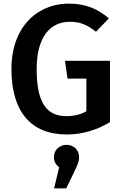

<svg xmlns="http://www.w3.org/2000/svg" viewBox="-20 -726 678 1058"><path d="M360 -706C301 -706 248 -692 200 -664C104 -608 43 -497 43 -346C43 -110 151 15 348 15C432 15 511 -8 586 -53V-391H338L352 -293H456V-113C425 -95 388 -86 346 -86C235 -86 182 -162 182 -346C182 -522 257 -606 364 -606C421 -606 460 -590 509 -551L580 -625C517 -678 451 -706 360 -706ZM347 72C307 72 277 101 277 140C277 163 287 181 306 196L278 312H345L389 221C410 178 416 161 416 140C416 101 386 72 347 72Z"/></svg>

Font: Fira Sans Medium
Style: Regular
Weight: 500
Designer: Carrois Corporate & Edenspiekermann AG
Foundry: Carrois Corporate GbR & Edenspiekermann AG
Version: Version 4.203